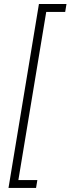

<svg xmlns="http://www.w3.org/2000/svg" viewBox="-20 -785 349 949"><path d="M22 144 172.4 -765.1H308.6L302.2 -726.1H208.5L70.8 105H164.6L158.2 144Z"/></svg>

Font: Inter Display ExtraLight
Style: Italic
Weight: 200
Italic angle: -9.39999°
Designer: Rasmus Andersson
Foundry: rsms
Version: Version 4.000;git-a52131595